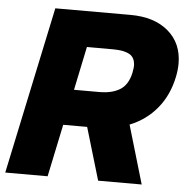

<svg xmlns="http://www.w3.org/2000/svg" viewBox="-56 -749 781 799"><g transform="rotate(5 334.5 -349.5)"><path d="M143 -699H457Q557 -699 615.5 -649Q674 -599 674 -514Q674 -488 668 -459Q652 -381 606.5 -326Q561 -271 493 -244L565 0H383L318 -219H218L172 0H-5ZM356 -368Q409 -368 442 -388.5Q475 -409 486 -459Q490 -481 490 -488Q490 -523 466.5 -536.5Q443 -550 398 -550H288L250 -368Z"/></g></svg>

Font: Prompt Bold
Style: Bold Italic
Weight: 700
Italic angle: -12°
Designer: Katatrad Team
Foundry: CadsonDemak
Version: Version 1.000